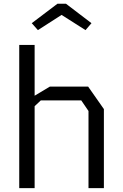

<svg xmlns="http://www.w3.org/2000/svg" viewBox="-20 -978 640 998"><path d="M80 -744.5V0H160V-426L192 -456H402.5L440 -401V0H520V-411L438 -528H239.5L160 -480.5V-744.5ZM323 -958.5 455.5 -857.5 424.5 -821.5 300 -900.5 177 -821.5 145 -857.5 278.5 -958.5Z"/></svg>

Font: Kode
Style: Regular
Weight: 400
Monospace: yes
Designer: Isa Ozler
Foundry: Kadena LLC
Version: Version 1.000;gftools[0.9.28]